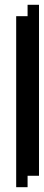

<svg xmlns="http://www.w3.org/2000/svg" viewBox="-20 -639 183 802"><path d="M47.6 -571.4H95.2V-523.8H47.6ZM47.6 -523.8H95.2V-476.2H47.6ZM47.6 -476.2H95.2V-428.6H47.6ZM47.6 -428.6H95.2V-381H47.6ZM47.6 -381H95.2V-333.3H47.6ZM47.6 -285.7H95.2V-238.1H47.6ZM47.6 -190.5H95.2V-142.9H47.6ZM47.6 -142.9H95.2V-95.2H47.6ZM47.6 -95.2H95.2V-47.6H47.6ZM47.6 -47.6H95.2V0H47.6ZM47.6 0H95.2V47.6H47.6ZM47.6 47.6H95.2V95.2H47.6ZM47.6 -238.1H95.2V-190.5H47.6ZM47.6 -333.3H95.2V-285.7H47.6ZM95.2 -571.4H142.9V-523.8H95.2ZM95.2 -523.8H142.9V-476.2H95.2ZM95.2 -476.2H142.9V-428.6H95.2ZM95.2 -381H142.9V-333.3H95.2ZM95.2 -333.3H142.9V-285.7H95.2ZM95.2 -190.5H142.9V-142.9H95.2ZM95.2 -142.9H142.9V-95.2H95.2ZM95.2 -95.2H142.9V-47.6H95.2ZM95.2 -47.6H142.9V0H95.2ZM95.2 0H142.9V47.6H95.2ZM95.2 47.6H142.9V95.2H95.2ZM95.2 -238.1H142.9V-190.5H95.2ZM95.2 -285.7H142.9V-238.1H95.2ZM95.2 -428.6H142.9V-381H95.2ZM47.6 95.2H95.2V142.9H47.6ZM95.2 -619H142.9V-571.4H95.2Z"/></svg>

Font: Jacquard 12
Style: Regular
Weight: 400
Designer: Sarah Cadigan-Fried
Version: Version 1.000; ttfautohint (v1.8.4.7-5d5b)